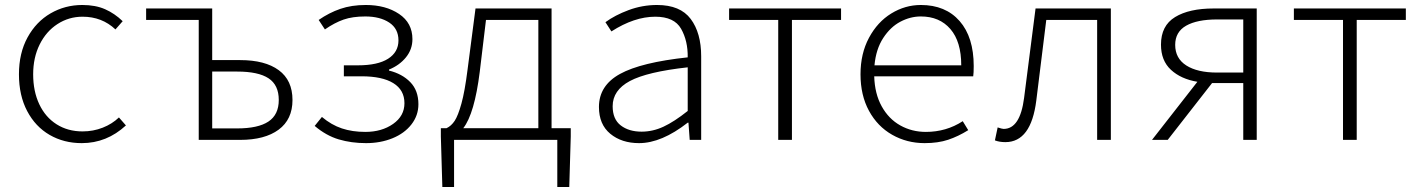

<svg xmlns="http://www.w3.org/2000/svg" viewBox="-20 -561 5695 770"><path d="M56 -263Q56 -348 90.5 -411Q125 -474 183 -507.5Q241 -541 310 -541Q363 -541 401.5 -524Q440 -507 472 -476L443 -443Q389 -494 311 -494Q256 -494 210.5 -464.5Q165 -435 139 -382.5Q113 -330 113 -263Q113 -195 137.5 -143Q162 -91 207 -62.5Q252 -34 311 -34Q354 -34 392 -49Q430 -64 457 -90L485 -58Q408 13 308 13Q236 13 179 -20Q122 -53 89 -115.5Q56 -178 56 -263Z M777 -481H566V-527H831V-320H943Q1043 -320 1098 -279.5Q1153 -239 1153 -160Q1153 -82 1097.5 -41Q1042 0 943 0H777ZM1098 -160Q1098 -220 1057 -247Q1016 -274 931 -274H831V-46H931Q1015 -46 1056.5 -73.5Q1098 -101 1098 -160Z M1242 -56 1271 -92Q1309 -60 1351 -46Q1393 -32 1445 -32Q1511 -32 1556.5 -64Q1602 -96 1602 -147Q1602 -200 1557.5 -227.5Q1513 -255 1430 -255H1359V-299H1415Q1495 -299 1536.5 -325.5Q1578 -352 1578 -399Q1578 -446 1541 -470.5Q1504 -495 1445 -495Q1394 -495 1358 -482.5Q1322 -470 1283 -443L1258 -481Q1300 -510 1345 -525.5Q1390 -541 1447 -541Q1527 -541 1580.5 -505Q1634 -469 1634 -404Q1634 -363 1608 -331Q1582 -299 1540 -282V-278Q1593 -265 1625.5 -231.5Q1658 -198 1658 -143Q1658 -98 1630 -62Q1602 -26 1554 -6.5Q1506 13 1448 13Q1389 13 1338.5 -2Q1288 -17 1242 -56Z M1855 -281 1887 -527H2192V-47H2269V-14L2263 189H2215V0H1801V189H1754L1748 -14V-47H1771Q1790 -56 1803.5 -76.5Q1817 -97 1830.5 -145.5Q1844 -194 1855 -281ZM2139 -47V-481H1929L1904 -273Q1883 -105 1838 -47Z M2382 -132Q2382 -218 2466.5 -264.5Q2551 -311 2738 -331Q2739 -397 2711.5 -445.5Q2684 -494 2608 -494Q2524 -494 2432 -435L2408 -472Q2446 -500 2501 -520.5Q2556 -541 2615 -541Q2708 -541 2750 -485Q2792 -429 2792 -335V0H2746L2741 -69H2738Q2633 13 2543 13Q2473 13 2427.5 -24.5Q2382 -62 2382 -132ZM2738 -116V-291Q2575 -273 2506 -236Q2437 -199 2437 -135Q2437 -83 2469.5 -58Q2502 -33 2553 -33Q2598 -33 2641 -53Q2684 -73 2738 -116Z M3101 -481H2904V-527H3353V-481H3156V0H3101Z M3431 -263Q3431 -346 3465 -409.5Q3499 -473 3554.5 -507Q3610 -541 3673 -541Q3772 -541 3828.5 -476.5Q3885 -412 3885 -296Q3885 -268 3883 -255H3486Q3488 -185 3516 -134.5Q3544 -84 3590.5 -58Q3637 -32 3693 -32Q3775 -32 3841 -75L3863 -39Q3823 -14 3782.5 -0.5Q3742 13 3688 13Q3617 13 3558 -20.5Q3499 -54 3465 -116.5Q3431 -179 3431 -263ZM3835 -299Q3835 -394 3791.5 -444.5Q3748 -495 3673 -495Q3631 -495 3591 -474Q3551 -453 3522 -408.5Q3493 -364 3487 -299Z M3970 2 3981 -50Q3999 -44 4005 -44Q4071 -44 4087 -168L4133 -527H4435V0H4380V-481H4176L4136 -158Q4115 9 4012 9Q3988 9 3970 2Z M4966 -228H4841L4663 0H4600L4782 -233Q4716 -244 4676 -281Q4636 -318 4636 -382Q4636 -458 4692.5 -492.5Q4749 -527 4847 -527H5020V0H4966ZM4966 -270V-483H4861Q4781 -483 4737 -458Q4693 -433 4693 -381Q4693 -327 4737.5 -298.5Q4782 -270 4861 -270Z M5366 -481H5169V-527H5618V-481H5421V0H5366Z"/></svg>

Font: Nebula Sans Light
Style: Regular
Weight: 300
Designer: Paul D. Hunt for Adobe (as Source Sans)
Foundry: Nebula Entertainment & Broadcasting LLC
Version: Version 1.010